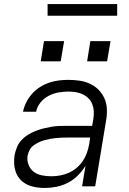

<svg xmlns="http://www.w3.org/2000/svg" viewBox="-20 -924 640 952"><path d="M203 8Q203 8 203 8Q203 8 203 8H202Q180 8 158 4.5Q136 1 116.5 -8Q97 -17 82.5 -32Q68 -47 60 -67Q52 -87 50.5 -109Q49 -131 52 -154Q56 -173 63.5 -192.5Q71 -212 85.5 -228Q100 -244 118.5 -255.5Q137 -267 156 -274.5Q175 -282 195 -287Q215 -292 235 -295.5Q255 -299 275 -299.5Q295 -300 314 -300H437L443 -335Q446 -354 445 -372.5Q444 -391 437.5 -407.5Q431 -424 418.5 -436.5Q406 -449 390 -456.5Q374 -464 356 -467Q338 -470 319 -470Q295 -470 270 -465.5Q245 -461 221.5 -449Q198 -437 181 -416Q164 -395 159 -370H94Q99 -394 110.5 -417Q122 -440 139 -459Q156 -478 178 -492Q200 -506 223.5 -514Q247 -522 271 -525Q295 -528 319 -528Q347 -528 374.5 -524Q402 -520 426.5 -508.5Q451 -497 469.5 -478Q488 -459 498.5 -434.5Q509 -410 510 -382Q511 -354 506 -326L452 0H387L404 -102Q388 -76 366 -54Q344 -32 317 -18Q290 -4 260.5 2Q231 8 203 8ZM235 -50Q256 -50 278 -54Q300 -58 320.5 -67Q341 -76 359 -91Q377 -106 390 -125Q403 -144 410.5 -165Q418 -186 422 -208L427 -242H314Q300 -242 286 -241.5Q272 -241 257.5 -239.5Q243 -238 229 -235.5Q215 -233 200.5 -229Q186 -225 172.5 -218.5Q159 -212 146.5 -203Q134 -194 127 -180.5Q120 -167 117 -153Q113 -129 121.5 -107Q130 -85 147.5 -72Q165 -59 188 -54.5Q211 -50 235 -50ZM511 -620H412L428 -720H528ZM281 -620H182L198 -720H298ZM216 -846V-904H561V-846Z"/></svg>

Font: Iosevka SS04 Lt Ex Obl
Style: Regular
Weight: 300
Width: 7
Italic angle: -9°
Monospace: yes
Designer: Belleve Invis
Foundry: Belleve Invis
Version: Version 19.0.0; ttfautohint (v1.8.4)